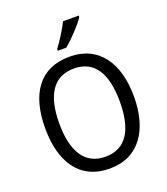

<svg xmlns="http://www.w3.org/2000/svg" viewBox="-168 -1060 1032 1186"><g transform="rotate(-20 348.0 -467.0)"><path d="M490 -934V-944H387C365 -899 327 -839 294 -795V-784H350C395 -820 465 -895 490 -934ZM640 -358C640 -574 544 -725 349 -725C153 -725 57 -587 57 -359C57 -145 147 10 349 10C544 10 640 -143 640 -358ZM149 -358C149 -542 213 -647 349 -647C484 -647 547 -543 547 -358C547 -173 484 -68 348 -68C214 -68 149 -174 149 -358Z"/></g></svg>

Font: Noto Sans Bengali SemiCondensed
Style: Regular
Weight: 400
Width: 4
Designer: Jelle Bosma - Monotype Design Team
Foundry: Monotype Imaging Inc.
Version: Version 2.003